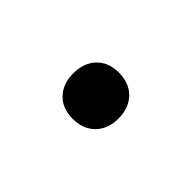

<svg xmlns="http://www.w3.org/2000/svg" viewBox="-18 -348 537 537"><g transform="rotate(-45 250.0 -79.5)"><path d="M250 10Q209 10 184 -14.5Q159 -39 159 -80Q159 -121 184 -145Q209 -169 250 -169Q292 -169 317 -145Q342 -121 342 -80Q342 -39 317 -14.5Q292 10 250 10Z"/></g></svg>

Font: M PLUS Code Latin Medium
Style: Regular
Weight: 500
Designer: Coji Morishita
Foundry: UNDERFOREST DESIGN
Version: Version 1.002; ttfautohint (v1.8.3)